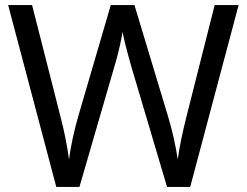

<svg xmlns="http://www.w3.org/2000/svg" viewBox="-20 -734 970 754"><path d="M917 -714 727 0H636L497 -468Q489 -497 481 -526Q473 -555 468 -577.5Q463 -600 461 -609Q460 -596 450.5 -553.5Q441 -511 427 -465L292 0H201L12 -714H106L217 -278Q229 -232 237.5 -189Q246 -146 251 -108Q256 -147 266 -193Q276 -239 289 -283L415 -714H508L639 -280Q653 -234 663 -188.5Q673 -143 678 -108Q683 -145 692 -188.5Q701 -232 713 -279L823 -714Z"/></svg>

Font: Noto Sans Myanmar UI
Style: Regular
Weight: 400
Designer: Monotype Design Team
Foundry: Monotype Imaging Inc.
Version: Version 2.103; ttfautohint (v1.8.4.7-5d5b)